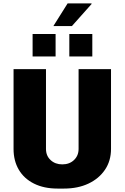

<svg xmlns="http://www.w3.org/2000/svg" viewBox="-20 -1089 726 1119"><path d="M315 10Q236 10 178 -19Q120 -48 89.5 -100Q59 -152 59 -221V-686H248V-221Q248 -181 275 -156Q302 -131 343 -131Q385 -131 411.5 -156.5Q438 -182 438 -221V-686H627V-221Q627 -152 592 -100Q557 -48 495.5 -19Q434 10 353 10ZM291 -937 374 -1069H513L514 -1066L399 -937ZM170 -760V-891H304V-760ZM384 -760V-891H518V-760Z"/></svg>

Font: Chivo Medium ExtraBold
Style: Regular
Weight: 800
Version: Version 2.002